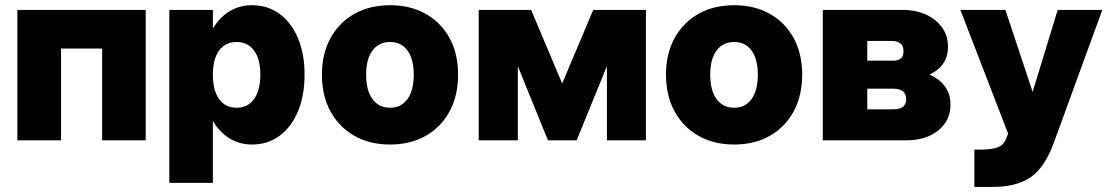

<svg xmlns="http://www.w3.org/2000/svg" viewBox="-20 -538 4261 736"><path d="M46.5 -500H538.5V0H371.5V-352H214V0H46.5Z M629 -500H796V-428Q821 -471 859.5 -494.5Q898 -518 946 -518Q1006.5 -518 1051.8 -484.8Q1097 -451.5 1122.2 -391.8Q1147.5 -332 1147.5 -252Q1147.5 -171.5 1122.2 -111.2Q1097 -51 1051.8 -17.5Q1006.5 16 946 16Q898 16 859.5 -7.8Q821 -31.5 796 -74.5V163H629ZM978 -252Q978 -311.5 953.8 -344.2Q929.5 -377 887 -377Q843.5 -377 819.8 -344.2Q796 -311.5 796 -252Q796 -191.5 819.8 -158.2Q843.5 -125 887 -125Q929.5 -125 953.8 -158.2Q978 -191.5 978 -252Z M1214 -252Q1214 -332 1246.8 -391.8Q1279.5 -451.5 1338.2 -484.8Q1397 -518 1475.5 -518Q1553.5 -518 1612.2 -484.8Q1671 -451.5 1703.5 -391.8Q1736 -332 1736 -252Q1736 -171.5 1703.5 -111.2Q1671 -51 1612.2 -17.5Q1553.5 16 1475.5 16Q1397 16 1338.2 -17.5Q1279.5 -51 1246.8 -111.2Q1214 -171.5 1214 -252ZM1566 -252Q1566 -311.5 1542 -344.2Q1518 -377 1475.5 -377Q1432 -377 1407.8 -344.2Q1383.5 -311.5 1383.5 -252Q1383.5 -191.5 1407.8 -158.2Q1432 -125 1475.5 -125Q1518 -125 1542 -158.2Q1566 -191.5 1566 -252Z M2190.5 0H2080.5L1965 -284.5V0H1815V-500H2016L2135 -218L2254 -500H2456V0H2306.5V-284.5Z M2533 -252Q2533 -332 2565.8 -391.8Q2598.5 -451.5 2657.2 -484.8Q2716 -518 2794.5 -518Q2872.5 -518 2931.2 -484.8Q2990 -451.5 3022.5 -391.8Q3055 -332 3055 -252Q3055 -171.5 3022.5 -111.2Q2990 -51 2931.2 -17.5Q2872.5 16 2794.5 16Q2716 16 2657.2 -17.5Q2598.5 -51 2565.8 -111.2Q2533 -171.5 2533 -252ZM2885 -252Q2885 -311.5 2861 -344.2Q2837 -377 2794.5 -377Q2751 -377 2726.8 -344.2Q2702.5 -311.5 2702.5 -252Q2702.5 -191.5 2726.8 -158.2Q2751 -125 2794.5 -125Q2837 -125 2861 -158.2Q2885 -191.5 2885 -252Z M3543 -252Q3623.5 -216 3623.5 -137Q3623.5 -75.5 3576.5 -37.8Q3529.5 0 3453.5 0H3134V-500H3440Q3490.5 -500 3529.8 -482Q3569 -464 3591.5 -432.2Q3614 -400.5 3614 -359Q3614 -285.5 3543 -252ZM3405 -305.5Q3443.5 -305.5 3443.5 -342Q3443.5 -381 3397.5 -381H3304.5V-305.5ZM3404.5 -119Q3453.5 -119 3453.5 -157Q3453.5 -198 3405 -198H3304.5V-119Z M3715 35.5H3736.5Q3781.5 35.5 3804 27Q3826.5 18.5 3835.5 -3.5L3844.5 -25.5L3661.5 -500H3834L3938.5 -186L4034.5 -500H4205.5L4019 11Q3985 103.5 3931.2 141Q3877.5 178.5 3785.5 178.5H3715Z"/></svg>

Font: Overused Grotesk ExtraBold
Style: Regular
Weight: 800
Version: Version 0.004